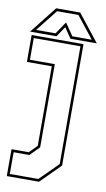

<svg xmlns="http://www.w3.org/2000/svg" viewBox="-98 -745 550 992"><g transform="rotate(10 176.5 -249.0)"><path d="M12.5 200V59H103L143 18.5V-399H12.5V-540H284.5V97L181.5 200ZM26 186.5H175.5L271 91.5V-526.5H26V-412.5H156.5V24L108.5 72.5H26ZM113.5 -698H239.5L351.5 -556H213L176.5 -610L140 -556H1.5ZM120.5 -684 30.5 -570H132.5L176.5 -635L220.5 -570H322.5L232.5 -684Z"/></g></svg>

Font: Tourney Thin
Style: Regular
Weight: 100
Designer: Tyler Finck
Foundry: Etcetera Type Co
Version: Version 1.015